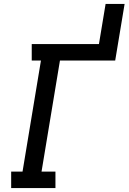

<svg xmlns="http://www.w3.org/2000/svg" viewBox="-20 -960 656 980"><path d="M37 0V-84H95L189 -651H142V-735H485L519 -940H616L568 -651H286L192 -84H263V0Z"/></svg>

Font: Iosevka Etoile Medium Oblique
Style: Regular
Weight: 500
Italic angle: -9°
Designer: Belleve Invis
Foundry: Belleve Invis
Version: Version 15.5.2; ttfautohint (v1.8.4)